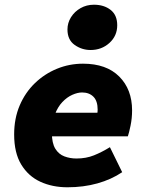

<svg xmlns="http://www.w3.org/2000/svg" viewBox="-20 -782 640 814"><path d="M266 12Q202 12 151 -11.5Q100 -35 70 -84.5Q40 -134 40 -212Q40 -280 63.5 -335Q87 -390 128 -429.5Q169 -469 221.5 -490.5Q274 -512 332 -512Q431 -512 485.5 -457.5Q540 -403 540 -314Q540 -281 533.5 -249.5Q527 -218 522 -204H159L176 -304H430L388 -281Q390 -289 392 -298.5Q394 -308 394 -317Q394 -354 376 -372Q358 -390 328 -390Q309 -390 286.5 -380Q264 -370 244.5 -349.5Q225 -329 212.5 -296.5Q200 -264 200 -218Q200 -175 214.5 -151.5Q229 -128 253 -119Q277 -110 304 -110Q345 -110 378.5 -123.5Q412 -137 446 -158L498 -52Q452 -21 393 -4.5Q334 12 266 12ZM364 -570Q327 -570 296.5 -591.5Q266 -613 266 -657Q266 -685 281 -709Q296 -733 321.5 -747.5Q347 -762 378 -762Q421 -762 449 -740Q477 -718 477 -675Q477 -630 444 -600Q411 -570 364 -570Z"/></svg>

Font: Source Code Pro ExtraLight Black
Style: Italic
Weight: 900
Italic angle: -11°
Monospace: yes
Version: Version 1.016;hotconv 1.0.116;makeotfexe 2.5.65601